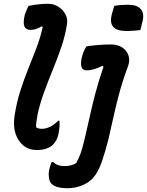

<svg xmlns="http://www.w3.org/2000/svg" viewBox="-20 -781 777 1015"><path d="M131 -750Q157 -755 183 -758Q209 -761 234 -761Q264 -761 288.5 -745.5Q313 -730 326 -705.5Q339 -681 334 -653Q324 -589 303.5 -530Q283 -471 259.5 -413.5Q236 -356 214.5 -298Q193 -240 179 -178Q175 -153 172.5 -137Q170 -121 171 -108Q183 -100 201 -100Q245 -100 288 -143H294Q296 -130 294.5 -110.5Q293 -91 288 -68Q284 -51 277 -39Q270 -27 260 -16Q247 -3 225.5 4.5Q204 12 174 12Q133 12 103.5 -12Q74 -36 61.5 -76.5Q49 -117 57 -169Q68 -240 87.5 -301Q107 -362 129.5 -417.5Q152 -473 172.5 -527Q193 -581 206 -639L201 -642Q171 -623 141 -623Q117 -623 109 -641.5Q101 -660 111 -703Q115 -714 119.5 -725.5Q124 -737 131 -750ZM584 -750Q601 -753 620.5 -754.5Q640 -756 656 -756Q705 -756 724.5 -732.5Q744 -709 733 -666L722 -622Q705 -620 686 -618.5Q667 -617 650 -617Q598 -617 578.5 -639Q559 -661 572 -709ZM566 -546Q603 -546 627 -529.5Q651 -513 659.5 -486.5Q668 -460 656 -429Q627 -350 609.5 -284.5Q592 -219 579.5 -161Q567 -103 553.5 -46.5Q540 10 519 72Q491 154 444 183.5Q397 213 339 214Q267 214 247 184Q240 173 238 152Q236 131 242 108Q245 98 247.5 90Q250 82 254 75H259Q275 88 289 92.5Q303 97 322 97Q357 97 383 81Q397 56 407 27.5Q417 -1 429 -53Q444 -116 456.5 -173.5Q469 -231 485.5 -292.5Q502 -354 527 -428L522 -433Q496 -421 476.5 -415Q457 -409 438 -409Q398 -409 412 -475Q417 -496 423 -509.5Q429 -523 437 -536Q463 -540 498.5 -543Q534 -546 566 -546Z"/></svg>

Font: Recursive Sn Csl St SmB
Style: Italic
Weight: 600
Italic angle: -15°
Version: Version 1.079;hotconv 1.0.112;makeotfexe 2.5.65598; ttfautoh